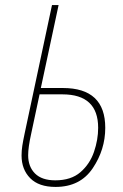

<svg xmlns="http://www.w3.org/2000/svg" viewBox="-20 -734 484 757"><path d="M199 3Q296 3 345.5 -70.5Q395 -144 395 -230Q395 -387 228 -387H141L211 -714H185L77 -207Q71 -179 68 -159.5Q65 -140 65 -121Q65 -66 99 -31.5Q133 3 199 3ZM198 -23Q145 -23 118 -50Q91 -77 91 -122Q91 -153 103 -207L136 -362H226Q367 -362 367 -230Q367 -183 350.5 -135Q334 -87 297 -55Q260 -23 198 -23Z"/></svg>

Font: Noto Sans UI SemiCondensed Thin
Style: Italic
Weight: 250
Width: 4
Italic angle: -12°
Designer: Monotype Design Team
Foundry: Monotype Imaging Inc.
Version: Version 1.901